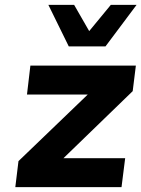

<svg xmlns="http://www.w3.org/2000/svg" viewBox="-20 -770 582 790"><path d="M263 -579 179 -750H285L347 -642L436 -750H542L414 -579ZM43 0 56 -107 341 -381H91L105 -500H539L526 -395L241 -119H495L480 0Z"/></svg>

Font: Orkney
Style: BoldItalic
Weight: 700
Designer: Samuel Oakes and Alfredo Marco Pradil
Foundry: Alfredo Marco Pradil
Version: 1.0; ttfautohint (v1.5)